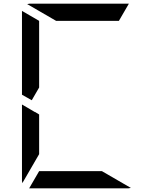

<svg xmlns="http://www.w3.org/2000/svg" viewBox="-20 -1020 856 1040"><path d="M99 -507V-959Q99 -959 99 -961L192 -907V-905V-895V-861V-782V-578V-546L152 -477ZM192 -218V-185L101 -28Q99 -36 99 -41V-454L147 -426L169 -413V-414L192 -400ZM532 -93 689 -2Q681 0 676 0H140Q140 0 138 0L192 -93H195H226H362H454ZM284 -907 127 -998Q135 -1000 140 -1000H676Q676 -1000 678 -1000L624 -907H621H590H454H362Z"/></svg>

Font: DSEG14 Modern Mini
Style: Regular
Weight: 400
Designer: Keshikan(Twitter:@keshinomi_88pro)
Version: Version 0.46